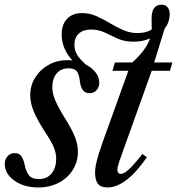

<svg xmlns="http://www.w3.org/2000/svg" viewBox="-44 -792 758 822"><path d="M120.5 10.5Q58 10.5 17.2 -19Q-23.5 -48.5 -23.5 -90Q-23.5 -109.5 -11.8 -123Q0 -136.5 18.5 -136.5Q39.5 -136.5 48.5 -121.8Q57.5 -107 62 -85Q67 -59.5 79.2 -42.5Q91.5 -25.5 122 -25.5Q158 -25.5 177.2 -49.8Q196.5 -74 196.5 -113Q196.5 -136.5 186 -162Q175.5 -187.5 144.5 -234Q112.5 -284 99 -318.2Q85.5 -352.5 85.5 -384.5Q85.5 -426.5 107 -460.5Q128.5 -494.5 164.5 -514.5Q200.5 -534.5 244.5 -534.5Q255 -534.5 266 -533Q220 -584 220 -644.5Q220 -687 243.2 -711.5Q266.5 -736 307.5 -736Q339.5 -736 368.8 -723Q398 -710 426.2 -693Q454.5 -676 483.5 -663.2Q512.5 -650.5 544 -650.5Q580.5 -650.5 605 -665Q605.5 -668.5 605.5 -671.5Q605.5 -674.5 605.5 -677.5L605 -710.5Q604 -772 648 -772Q664 -772 673.2 -761Q682.5 -750 682.5 -731Q682.5 -715.5 677.2 -699.2Q672 -683 661 -670L616 -524.5H694L683.5 -489H605.5L513.5 -231.5Q494.5 -179.5 483.5 -148.5Q472.5 -117.5 467 -101.5Q461.5 -85.5 460 -78.5Q458.5 -71.5 458.5 -67Q458.5 -47.5 474 -47.5Q487 -47.5 508.8 -67.8Q530.5 -88 565.5 -132.5L585 -119Q495.5 10.5 416 10.5Q387 10.5 375 -5.2Q363 -21 363 -54Q363 -68 366.5 -86.5Q370 -105 380.2 -137.8Q390.5 -170.5 411 -226.5L505.5 -489H437.5L448 -524.5H522Q549 -548 569.2 -574.5Q589.5 -601 598.5 -627.5Q566 -613.5 528 -613.5Q489 -613.5 460.2 -626.5Q431.5 -639.5 405 -652.5Q378.5 -665.5 346 -665.5Q312 -665.5 293.2 -648Q274.5 -630.5 274.5 -600Q274.5 -578.5 284.8 -559.8Q295 -541 323 -516Q349 -502.5 365 -482.2Q381 -462 381 -438.5Q381 -418.5 369.2 -405.8Q357.5 -393 339 -393Q304.5 -393 298.5 -441.5Q294.5 -476 284 -487.8Q273.5 -499.5 250 -499.5Q217 -499.5 198.5 -477.5Q180 -455.5 180 -418.5Q180 -393.5 191.5 -365Q203 -336.5 230 -292.5Q263.5 -239.5 276.5 -206.5Q289.5 -173.5 289.5 -143Q289.5 -98.5 267.2 -63.8Q245 -29 206.8 -9.2Q168.5 10.5 120.5 10.5Z"/></svg>

Font: Libre Caslon Condensed Medium Italic
Style: Regular
Weight: 500
Italic angle: -22.583°
Designer: Pablo Impallari, Rodrigo Fuenzalida, Katja Schimmel, Ertekin Erdin
Foundry: Pablo Impallari, Rodrigo Fuenzalida
Version: Version 2.000; ttfautohint (v1.8.4.7-5d5b);gftools[0.9.33]